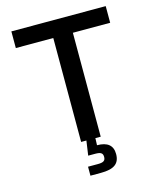

<svg xmlns="http://www.w3.org/2000/svg" viewBox="-134 -821 923 1119"><g transform="rotate(-15 327.5 -262.0)"><path d="M43 -627H269V0H300.8L288.1 87.9H330.1C363.8 87.9 376 95.7 376 118.7C376 141.6 363.8 149.9 330.1 149.9H270.5V204.1H333C412.6 204.1 447.8 179.2 447.8 120.6C447.8 68.4 416 42.5 353.5 42.5L355 0H387.2V-627H612.3V-727.5H43Z"/></g></svg>

Font: Raveo Medium
Style: Regular
Weight: 500
Designer: Jakub Foglar, Rasmus Andersson (Inter)
Foundry: Jakubfoglar.com
Version: Version 1.100;Glyphs 3.2.3 (3260)